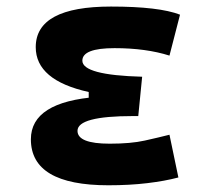

<svg xmlns="http://www.w3.org/2000/svg" viewBox="-20 -547 626 577"><path d="M305.7 9.8Q72.8 9.8 72.8 -128.4Q72.8 -241.2 273.9 -255.9L407.2 -316.4L395.5 -198.2H379.9Q212.9 -198.2 212.9 -153.8Q212.9 -115.2 309.6 -115.2Q373 -115.2 414.8 -124.5Q456.5 -133.8 489.3 -142.1L516.1 -13.7Q475.6 -2.9 422.6 3.4Q369.6 9.8 305.7 9.8ZM246.6 -210.4V-270.5Q87.4 -305.7 87.4 -405.3Q87.4 -527.3 313.5 -527.3Q458 -527.3 521 -502.9L489.3 -379.9Q418.5 -402.3 324.2 -402.3Q227.5 -402.3 227.5 -364.7Q227.5 -321.3 407.2 -316.4L395.5 -198.2Z"/></svg>

Font: Cascadia Mono
Style: Regular
Weight: 400
Monospace: yes
Designer: Aaron Bell
Foundry: Saja Typeworks
Version: Version 2102.003